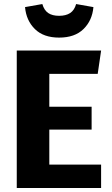

<svg xmlns="http://www.w3.org/2000/svg" viewBox="-20 -948 566 968"><path d="M64.5 -693.4H489.8L472.6 -575.6H228.6V-409.8H441.9V-294.6H228.6V-118.3H489.7V0H64.5ZM278 -758.4Q199.4 -758.4 155.8 -801.6Q112.2 -844.7 106.2 -912.2L193.4 -927.6Q202.5 -896.3 223.1 -882.3Q243.7 -868.3 278 -868.3Q312.4 -868.3 333.7 -882.3Q355.1 -896.3 363.8 -927.6L451 -912.2Q445 -844.7 401 -801.6Q357.1 -758.4 278 -758.4Z"/></svg>

Font: Fira Sans Variable
Style: Regular
Weight: 400
Designer: Carrois Corporate & Edenspiekermann AG
Foundry: Carrois Corporate GbR & Edenspiekermann AG
Version: Version 4.202